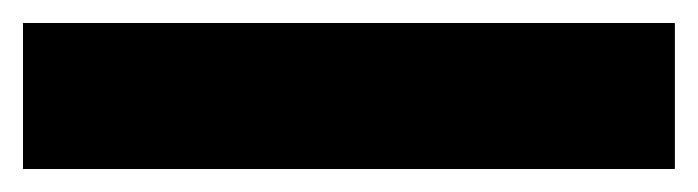

<svg xmlns="http://www.w3.org/2000/svg" viewBox="-20 70 607 167"><path d="M567 217H0V90H567Z"/></svg>

Font: Repo
Style: ExtraBold
Weight: 800
Designer: Stefan Peev
Foundry: Context Ltd
Version: Version 001.000